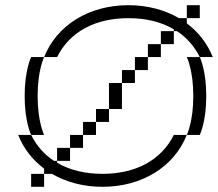

<svg xmlns="http://www.w3.org/2000/svg" viewBox="-20 -720 840 740"><path d="M750 -500H700C700 -500 725 -450 725 -350C725 -250 700 -200 700 -200H650C600 -100 500 -50 375 -50C308 -50 249 -64 200 -93V-100H188C151 -124 121 -158 100 -200H50C71 -147 106 -103 150 -70V-50H180C235 -18 302 0 375 0C525 0 650 -75 700 -200H750C750 -200 775 -250 775 -350C775 -450 750 -500 750 -500ZM75 -350C75 -250 100 -200 100 -200H150C150 -200 125 -250 125 -350C125 -450 150 -500 150 -500H100C100 -500 75 -450 75 -350ZM100 0H150V-50H100ZM150 -500H200C250 -600 350 -650 475 -650C542 -650 601 -636 650 -607V-600H662C699 -576 729 -542 750 -500H800C779 -553 744 -597 700 -630V-650H670C615 -682 548 -700 475 -700C325 -700 200 -625 150 -500ZM200 -100H250V-150H200ZM250 -150H300V-200H250ZM300 -200H350V-250H300ZM350 -250H400V-300H350ZM400 -300H450V-400H400ZM450 -400H500V-450H450ZM500 -450H550V-500H500ZM550 -500H600V-550H550ZM600 -550H650V-600H600ZM700 -650H750V-700H700Z"/></svg>

Font: LS-VG5000 Light Shifted
Style: Regular
Weight: 400
Designer: Justin Bihan, 2021
Foundry: Justin Bihan, 2021
Version: Version 1.000;Glyphs 3.1.2 (3151)